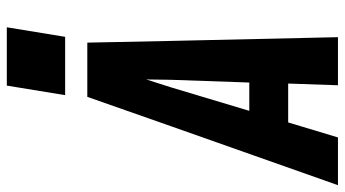

<svg xmlns="http://www.w3.org/2000/svg" viewBox="-267 -767 1011 563"><g transform="rotate(-90 238.5 -485.5)"><path d="M-23 0 150 -490 236 -735H395L400 -490L411 0H270L275 -146H161L117 0ZM278 -260 286 -490Q286 -508 286.5 -526Q287 -544 287 -562Q281 -544 275.5 -526Q270 -508 264 -490L195 -260ZM241 -800 269 -971H440L412 -800Z"/></g></svg>

Font: Iosevka SS04 Heavy Oblique
Style: Regular
Weight: 900
Italic angle: -9°
Monospace: yes
Designer: Belleve Invis
Foundry: Belleve Invis
Version: Version 19.0.0; ttfautohint (v1.8.4)